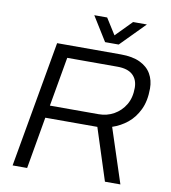

<svg xmlns="http://www.w3.org/2000/svg" viewBox="-93 -948 918 1028"><g transform="rotate(10 366.0 -434.0)"><path d="M45 0 166 -686H513Q576 -686 617 -666.5Q658 -647 678 -612.5Q698 -578 698 -533Q698 -465 675 -417.5Q652 -370 615.5 -340.5Q579 -311 534 -296L631 0H547L456 -282H173L124 0ZM186 -350H451Q496 -350 533.5 -371Q571 -392 594 -430Q617 -468 617 -522Q617 -567 589.5 -592.5Q562 -618 506 -618H233ZM622 -868 492 -736H418L336 -868H406L476 -757H438L547 -868Z"/></g></svg>

Font: Archivo SemiBold Light
Style: Italic
Weight: 300
Italic angle: -10°
Version: Version 2.001